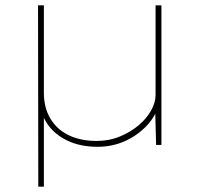

<svg xmlns="http://www.w3.org/2000/svg" viewBox="-20 -545 763 722"><path d="M124 157 123 -525H145V-196Q145 -140 169.5 -99Q194 -58 238.5 -36.5Q283 -15 344 -15Q391 -15 431.5 -32Q472 -49 502 -74.5Q532 -100 548.5 -130Q565 -160 565 -187V-525H587V0H567L563 -151L579 -154Q565 -107 530.5 -71Q496 -35 449 -14Q402 7 347 7Q283 7 235 -15.5Q187 -38 159.5 -77Q132 -116 128 -167L145 -134V157Z"/></svg>

Font: Lexend Giga Thin
Style: Regular
Weight: 250
Version: Version 1.007